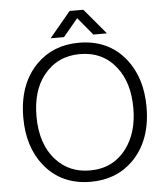

<svg xmlns="http://www.w3.org/2000/svg" viewBox="-60 -960 896 1029"><g transform="rotate(-5 387.5 -445.0)"><path d="M387 -732Q547 -732 639 -616Q719 -514 719 -358Q719 -178 616 -74Q526 16 387 16Q228 16 136 -100Q56 -201 56 -358Q56 -538 159 -642Q249 -732 387 -732ZM387 -671Q266 -671 192 -578Q127 -496 127 -358Q127 -207 208 -120Q278 -45 388 -45Q513 -45 585 -142Q648 -226 648 -358Q648 -494 583 -578Q511 -671 387 -671ZM427 -906 542 -769H469L390 -864L311 -769H239L353 -906Z"/></g></svg>

Font: Almarai Light
Style: Regular
Weight: 300
Designer: Boutros International 2019
Foundry: Created by Boutros International 2019
Version: Version 1.10